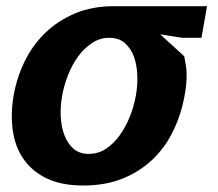

<svg xmlns="http://www.w3.org/2000/svg" viewBox="-20 -578 690 607"><path d="M20 -168.5Q27 -116 52.5 -78Q79 -38 125.5 -15Q173.5 8.5 243 8.5Q314 8.5 369 -14Q424.5 -37 464 -75.5Q503.5 -113.5 528.5 -166Q553 -217 563.5 -275.5Q567 -292 568.5 -310Q570 -326 570 -340Q570 -356.5 568 -369Q564.5 -390 562.5 -400L486.5 -469.5L555.5 -458.5H617L634.5 -558.5H342.5Q271 -558.5 217 -535.5Q162.5 -512.5 122 -473Q82 -434 57.5 -383Q32.5 -331 23 -275.5Q13.5 -220 20 -168.5ZM176.5 -275.5Q181.5 -305 195 -340.5Q208.5 -374.5 227 -399.5Q245 -424.5 271 -442Q296 -458.5 325 -458.5Q355 -458.5 374 -442.5Q393.5 -425 403 -400Q412.5 -374.5 414 -341.5Q415.5 -308.5 409.5 -275.5Q403 -241 391 -210.5Q378.5 -178.5 359 -151Q340 -124.5 315.5 -108Q291 -91.5 260.5 -91.5Q231 -91.5 212 -108Q193.5 -124.5 183.5 -151Q173.5 -178 172 -210.5Q170.5 -243 176.5 -275.5Z"/></svg>

Font: B612
Style: Regular
Weight: 700
Italic angle: -10°
Designer: Nicolas Chauveau, Thomas Paillot, Jonathan Favre-Lamarine, Jean-Luc Vinot
Foundry: AIRBUS
Version: Version 1.008